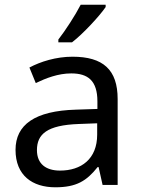

<svg xmlns="http://www.w3.org/2000/svg" viewBox="-20 -786 601 816"><path d="M429 -756V-766H323C300 -721 257 -655 228 -618V-606H286C333 -642 404 -719 429 -756ZM288 -545C218 -545 152 -524 105 -499L132 -433C176 -454 227 -474 283 -474C353 -474 394 -444 394 -355V-323L303 -320C128 -315 46 -256 46 -149C46 -40 118 10 215 10C305 10 348 -17 395 -76H399L416 0H480V-365C480 -490 418 -545 288 -545ZM314 -259 393 -262V-214C393 -110 325 -61 235 -61C177 -61 137 -88 137 -148C137 -216 180 -254 314 -259Z"/></svg>

Font: Noto Sans Caucasian Albanian
Style: Regular
Weight: 400
Designer: Monotype Design Team
Foundry: Monotype Imaging Inc.
Version: Version 2.005